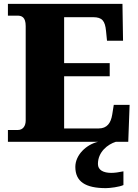

<svg xmlns="http://www.w3.org/2000/svg" viewBox="-20 -734 715 994"><path d="M21 0H488C427 14 370 68 370 130C370 206 422 240 528 240C549 240 598 234 619 224V153C595 158 574 161 556 161C516 161 487 147 487 115C487 52 538 13 580 0H644L651 -191H569L561 -141C554 -97 534 -69 491 -69H312V-339H548V-407H312V-645H462C509 -645 524 -626 529 -573L534 -523H617L614 -714H21V-653H70C92 -653 113 -646 113 -599V-110C113 -82 99 -61 72 -61H21Z"/></svg>

Font: Noto Serif Gurmukhi Black
Style: Regular
Weight: 900
Designer: Vaibhav Singh and the Monotype Design Team
Foundry: Monotype Imaging Inc.
Version: Version 2.004